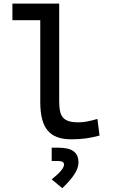

<svg xmlns="http://www.w3.org/2000/svg" viewBox="-20 -752 626 1050"><path d="M370.1 9.8C425.8 9.8 471.7 3.9 524.4 -10.7L512.7 -101.6C469.7 -88.9 438.5 -83 409.2 -83C320.3 -83 303.7 -118.2 303.7 -200.2V-732.4H47.9V-641.6H200.2V-195.3C200.2 -51.8 250 9.8 370.1 9.8ZM320.8 277.3C381.3 219.2 409.2 174.8 409.2 137.2C409.2 81.1 374.5 55.7 299.3 55.7H262.7V128.4H294.4C318.8 128.4 330.1 134.3 330.1 147.5C330.1 166.5 309.1 191.9 262.7 229Z"/></svg>

Font: CaskaydiaCove Nerd Font
Style: Regular
Weight: 400
Designer: Aaron Bell
Foundry: Saja Typeworks
Version: Version 2111.1;Nerd Fonts 2.3.3